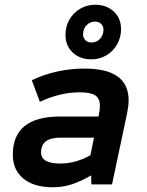

<svg xmlns="http://www.w3.org/2000/svg" viewBox="-20 -777 620 809"><path d="M202 12Q123 12 78.5 -24.5Q34 -61 34 -125Q34 -286 233 -286H395L397 -296Q399 -306 400 -315Q401 -324 401 -331Q401 -362 381.5 -375Q362 -388 315 -388Q234 -388 148 -348L114 -439Q217 -488 337 -488Q522 -488 522 -354Q522 -341 520 -327Q518 -313 515 -297L452 0H365L364 -38Q321 -13 283 -0.5Q245 12 202 12ZM233 -88Q269 -88 301 -97.5Q333 -107 361 -123L376 -197H234Q153 -197 153 -135Q153 -88 233 -88ZM365 -527Q317 -527 286.5 -555.5Q256 -584 256 -630Q256 -666 272.5 -694.5Q289 -723 317.5 -740Q346 -757 381 -757Q429 -757 459.5 -728.5Q490 -700 490 -654Q490 -619 473.5 -590Q457 -561 428.5 -544Q400 -527 365 -527ZM366 -598Q387 -598 401.5 -613.5Q416 -629 416 -652Q416 -667 406 -676.5Q396 -686 380 -686Q359 -686 344.5 -670.5Q330 -655 330 -632Q330 -617 340 -607.5Q350 -598 366 -598Z"/></svg>

Font: Sometype Mono
Style: Bold Italic
Weight: 700
Italic angle: -12°
Monospace: yes
Designer: Ryoichi Tsunekawa
Foundry: Dharma Type
Version: Version 1.000; ttfautohint (v1.8.3)